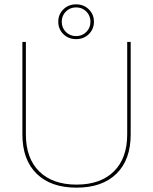

<svg xmlns="http://www.w3.org/2000/svg" viewBox="-20 -853 704 883"><path d="M271.5 -810Q295 -833 330 -833Q365 -833 388.5 -810Q412 -787 412 -753Q412 -719 388.5 -696Q365 -673 330 -673Q295 -673 271.5 -696Q248 -719 248 -753Q248 -787 271.5 -810ZM377 -800Q358 -819 330 -819Q302 -819 283 -800Q264 -781 264 -753Q264 -725 283 -706Q302 -687 330 -687Q358 -687 377 -706Q396 -725 396 -753Q396 -781 377 -800ZM581 -660V-235Q581 -118 515.5 -54Q450 10 332 10Q214 10 148.5 -54Q83 -118 83 -235V-660H99V-235Q99 -125 160.5 -64.5Q222 -4 332 -4Q442 -4 503.5 -64.5Q565 -125 565 -235V-660Z"/></svg>

Font: Elaine Sans Thin
Style: Regular
Weight: 250
Designer: Wei Huang
Foundry: Wei Huang
Version: Version 2.001;December 24, 2019;FontCreator 12.0.0.2547 64-b